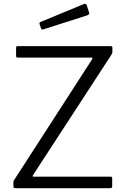

<svg xmlns="http://www.w3.org/2000/svg" viewBox="-20 -983 659 1003"><path d="M50 -10V-30Q50 -36 52.5 -41Q55 -46 60 -52L461 -673Q467 -682 457 -682H73Q64 -682 64 -691V-734Q64 -742 72 -742H558Q567 -742 567 -734V-711Q567 -707 564.5 -702Q562 -697 560 -694L153 -69Q147 -60 156 -60H557Q562 -60 564 -58.5Q566 -57 566 -53V-9Q566 0 556 0H61Q55 0 52.5 -2Q50 -4 50 -10ZM445 -919Q446 -917 446 -913Q446 -907 436 -903L208 -830Q206 -829 202 -829Q195 -829 194 -836L187 -856L186 -860Q186 -866 191 -868L421 -963H424Q429 -963 432 -959Z"/></svg>

Font: Libre Franklin Light
Style: Regular
Weight: 300
Designer: Pablo Impallari, Rodrigo Fuenzalida
Foundry: Impallari Type
Version: Version 1.002; ttfautohint (v1.5)